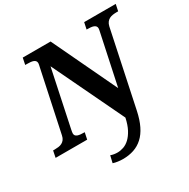

<svg xmlns="http://www.w3.org/2000/svg" viewBox="-229 -900 1304 1327"><g transform="rotate(-30 423.0 -237.0)"><path d="M263.2 -565.9 168.9 -118.2Q166.5 -106.9 165.3 -98.9Q164.1 -90.8 164.1 -86.9Q164.1 -76.2 169.4 -69.6Q174.8 -63 184.6 -59.3Q194.3 -55.7 207.8 -54.4Q221.2 -53.2 236.8 -53.2H240.2L229 0H-22.9L-12.2 -53.2H1Q16.6 -53.2 31.5 -55.2Q46.4 -57.1 58.6 -63.5Q70.8 -69.8 79.8 -81.5Q88.9 -93.3 92.8 -112.8L194.8 -592.8Q201.2 -618.7 201.2 -627Q201.2 -637.7 195.8 -644.5Q190.4 -651.4 180.9 -655Q171.4 -658.7 158 -659.9Q144.5 -661.1 128.9 -661.1H116.2L127 -713.9H349.1L592.8 -201.2L676.8 -596.2Q682.1 -619.1 682.1 -627Q682.1 -637.7 676.5 -644.5Q670.9 -651.4 661.1 -655Q651.4 -658.7 637.9 -659.9Q624.5 -661.1 608.9 -661.1H606L617.2 -713.9H869.1L857.9 -661.1H845.2Q829.6 -661.1 814.7 -658.9Q799.8 -656.7 787.6 -650.4Q775.4 -644 766.4 -632.3Q757.3 -620.6 752.9 -601.1L626 0Q612.3 64.5 589.8 110.1Q567.4 155.8 535.9 184.6Q504.4 213.4 464.6 226.8Q424.8 240.2 377 240.2Q357.4 240.2 336.9 237.3Q316.4 234.4 299.8 229L313 172.9Q325.7 177.7 339.6 179.9Q353.5 182.1 367.2 182.1Q390.6 182.1 415.5 173.6Q440.4 165 462.9 144Q485.4 123 504.2 87.9Q522.9 52.7 534.2 0Z"/></g></svg>

Font: Droid Serif
Style: Bold Italic
Weight: 700
Italic angle: -12°
Designer: Monotype Design team
Foundry: Monotype Imaging Inc.
Version: Version 1.03